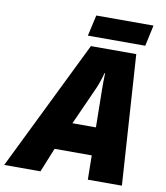

<svg xmlns="http://www.w3.org/2000/svg" viewBox="-150 -960 899 1038"><g transform="rotate(10 299.0 -441.0)"><path d="M294 -714H543L590 0H403L401 -133H197L143 0H-56ZM397 -286 394 -491Q393 -525 395 -583H392Q379 -534 362 -495L268 -286ZM294 -882H608L583 -767H268Z"/></g></svg>

Font: Noto Sans Display Black
Style: Italic
Weight: 900
Italic angle: -12°
Designer: Monotype Design team
Foundry: Monotype Imaging Inc.
Version: Version 1.000